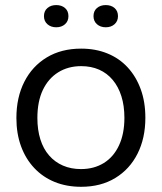

<svg xmlns="http://www.w3.org/2000/svg" viewBox="-20 -724 634 753"><path d="M298.3 8.6Q241 8.6 194.6 -10.3Q148.3 -29.1 114.5 -64.9Q80.7 -100.7 62.5 -150.4Q44.3 -200 44.3 -261.3Q44.3 -342 75.4 -403.2Q106.4 -464.4 163.6 -498.9Q220.7 -533.3 298.3 -533.3Q354.9 -533.3 401.2 -514.4Q447.6 -495.6 480.6 -459.8Q513.7 -424 531.9 -374.1Q550.1 -324.3 550.1 -262Q550.1 -182.3 519.4 -121.3Q488.7 -60.3 432.1 -25.9Q375.4 8.6 298.3 8.6ZM297.6 -60.9Q348.6 -60.9 387 -84.6Q425.4 -108.3 446.6 -153.6Q467.9 -198.9 467.9 -262Q467.9 -309.1 456.1 -346.5Q444.4 -383.9 422.2 -410.4Q400 -437 368.8 -450.8Q337.6 -464.6 298.3 -464.6Q247.3 -464.6 208.5 -440.5Q169.7 -416.4 148.1 -371.3Q126.6 -326.1 126.6 -261.3Q126.6 -214.9 138.3 -177.5Q150 -140.1 172.6 -114.3Q195.1 -88.4 226.9 -74.6Q258.6 -60.9 297.6 -60.9ZM394.8 -617Q373.9 -617 360.3 -629Q346.7 -641 346.7 -660.6Q346.7 -680.9 360.2 -692.5Q373.8 -704.1 394.8 -704.1Q415.9 -704.1 429.3 -692.5Q442.7 -680.9 442.7 -660.6Q442.7 -641 429.2 -629Q415.8 -617 394.8 -617ZM200.5 -617Q179.6 -617 166 -629Q152.4 -641 152.4 -660.6Q152.4 -680.9 166 -692.5Q179.5 -704.1 200.5 -704.1Q221.6 -704.1 235 -692.5Q248.4 -680.9 248.4 -660.6Q248.4 -641 235 -629Q221.5 -617 200.5 -617Z"/></svg>

Font: Mona Sans ExtraLight
Style: Regular
Weight: 200
Designer: Deni Anggara
Foundry: GitHub
Version: Version 2.000